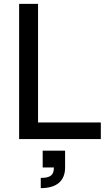

<svg xmlns="http://www.w3.org/2000/svg" viewBox="-20 -720 561 994"><path d="M79 0H502V-86H177V-700H79ZM191 201V254C273 254 317 217 317 147V60H201V147H259C259 187 241 201 191 201Z"/></svg>

Font: Uncut Sans Medium
Style: Regular
Weight: 500
Designer: Kasper Nordkvist
Foundry: UNCUT.wtf
Version: Version 1.304;Glyphs 3.2 (3246)